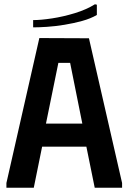

<svg xmlns="http://www.w3.org/2000/svg" viewBox="-20 -878 601 898"><path d="M10 0V-22L164 -700L396 -699L551 -22V0H423L384 -192H177L138 0ZM195 -300H365L308 -584H253ZM424 -858 433 -856V-808Q404 -791 364 -780Q324 -769 281 -762Q238 -755 200 -752.5Q162 -750 135 -750V-784Q171 -784 223.5 -792Q276 -800 330 -816.5Q384 -833 424 -858Z"/></svg>

Font: Phudu Light Medium
Style: Regular
Weight: 500
Version: Version 1.005;gftools[0.9.23]